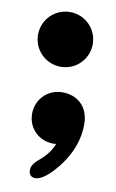

<svg xmlns="http://www.w3.org/2000/svg" viewBox="-78 -536 450 743"><g transform="rotate(10 147.0 -164.0)"><path d="M137 -277.5C196 -277.5 244 -325.5 244 -385C244 -445 196 -492.5 137 -492.5C77 -492.5 29 -445 29 -385C29 -325.5 77 -277.5 137 -277.5ZM161.5 -181.5C103.5 -181.5 59.5 -136 59.5 -80C59.5 -22.5 103.5 20.5 161.5 20.5C164.5 20.5 168 20 171.5 19.5C162 45 144.5 68.5 119.5 89.5C94 110.5 89 123.5 89 137.5C89 155 99.5 164 114.5 164C127.5 164 148.5 155.5 175 128.5C249 52.5 265.5 -23.5 265.5 -72.5C265.5 -147.5 216.5 -181.5 161.5 -181.5Z"/></g></svg>

Font: RTM Light Light
Style: Regular
Weight: 300
Designer: after Tyler Finck
Foundry: An Endless Supply
Version: Version 1.000;Glyphs 3.2.1 (3258)